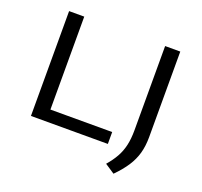

<svg xmlns="http://www.w3.org/2000/svg" viewBox="-126 -740 1079 1024"><g transform="rotate(20 413.5 -228.0)"><path d="M98 0V-595H184V-67.5H534.5V0ZM617 139 562 102.5Q590.5 69.5 608.2 37.8Q626 6 634.5 -31.2Q643 -68.5 643 -117V-595H729V-110Q729 -58.5 717.5 -17.5Q706 23.5 681.5 61Q657 98.5 617 139Z"/></g></svg>

Font: Encode Sans SC Expanded
Style: Regular
Weight: 400
Width: 7
Designer: Multiple Designers
Foundry: Impallari Type
Version: Version 3.002